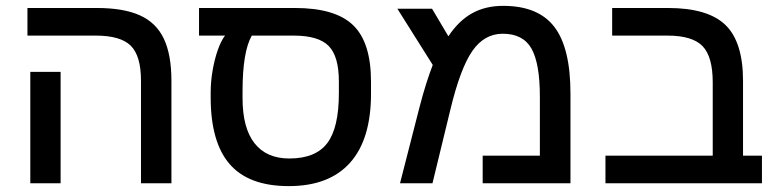

<svg xmlns="http://www.w3.org/2000/svg" viewBox="-20 -629 2670 659"><path d="M568.4 -351.1V0H463.9V-352.1Q463.9 -437 429 -471.9Q394 -506.8 308.6 -506.8H74.2V-601.6H312Q404.3 -601.6 460.4 -576.2Q516.6 -550.8 542.5 -495.8Q568.4 -440.9 568.4 -351.1ZM188 -382.3V0H84V-382.3Z M703.1 -311.5Q703.1 -348.6 709.7 -387Q716.3 -425.3 727.5 -457.3Q738.8 -489.3 752.4 -506.8H663.1V-601.6H992.2Q1130.9 -601.6 1192.1 -542.5Q1253.4 -483.4 1253.4 -348.6V-307.1Q1253.4 -150.9 1181.6 -70.6Q1109.9 9.8 971.2 9.8Q834 9.8 768.6 -65.4Q703.1 -140.6 703.1 -294.9ZM844.2 -506.8Q812.5 -451.2 812.5 -316.4V-292Q812.5 -189.9 853.5 -137.5Q894.5 -85 973.1 -85Q1063 -85 1103 -137.5Q1143.1 -189.9 1143.1 -309.1V-349.6Q1143.1 -435.5 1108.2 -471.2Q1073.2 -506.8 988.3 -506.8Z M1707 -608.9Q1827.6 -608.9 1882.8 -536.6Q1938 -464.4 1938 -308.1V0H1636.7V-94.7H1833V-297.4Q1833 -411.1 1804.2 -462.2Q1775.4 -513.2 1705.6 -513.2Q1642.6 -513.2 1601.6 -454.6Q1559.6 -394.5 1524.9 -249L1464.4 0H1353L1419.4 -259.3Q1431.2 -305.2 1442.9 -341.8Q1454.6 -378.4 1465.3 -406.2L1343.8 -599.1H1462.9L1519 -504.4Q1554.2 -557.6 1600.1 -583.3Q1646 -608.9 1707 -608.9Z M2595.2 -94.7V0H2058.1V-94.7H2426.3V-346.2Q2426.3 -434.6 2391.4 -470.7Q2356.4 -506.8 2271 -506.8H2081.1V-601.6H2272.5Q2409.7 -601.6 2470 -543.2Q2530.3 -484.9 2530.3 -351.1V-94.7Z"/></svg>

Font: Arimo Medium
Style: Regular
Weight: 500
Designer: Steve Matteson
Foundry: Monotype Imaging Inc.
Version: Version 1.33